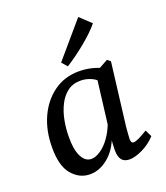

<svg xmlns="http://www.w3.org/2000/svg" viewBox="-123 -729 714 824"><g transform="rotate(-20 234.0 -317.0)"><path d="M148 9Q100 9 66 -31Q32 -71 33 -156Q33 -231 60.5 -291.5Q88 -352 137.5 -387.5Q187 -423 252 -423Q281 -423 308.5 -416.5Q336 -410 359 -399L339 -332Q321 -360 296 -371.5Q271 -383 245 -383Q210 -383 185.5 -364.5Q161 -346 145.5 -315Q130 -284 123 -247Q116 -210 116 -173Q115 -117 131 -84Q147 -51 176 -51Q194 -51 216.5 -65.5Q239 -80 259 -107Q279 -134 293 -171L305 -164Q287 -77 243 -34Q199 9 148 9ZM329 7Q305 7 293.5 -7.5Q282 -22 282 -52Q282 -63 283 -80.5Q284 -98 286 -125L319 -393L383 -428L397 -416L362 -131Q361 -118 359.5 -101Q358 -84 358 -75Q358 -56 370 -56Q379 -56 394.5 -63.5Q410 -71 435 -86L450 -55Q423 -26 388.5 -9.5Q354 7 329 7ZM194 -484 330 -643 380 -596Q354 -564 308.5 -526.5Q263 -489 216 -459Z"/></g></svg>

Font: Rasa
Style: Italic
Weight: 400
Italic angle: -7.10001°
Designer: Anna Giedrys (Yrsa+Rasa design), David Brezina (Yrsa art-direction, Rasa art-direction, design)
Foundry: Rosetta Type Foundry
Version: Version 2.004